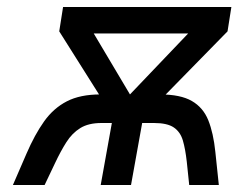

<svg xmlns="http://www.w3.org/2000/svg" viewBox="-20 -531 684 551"><path d="M353 -260 520 -435H249ZM302 -200 150 -441 161 -511H644L633 -441L397 -200ZM17 0 56 -90Q79.5 -144.5 106.5 -182.5Q133.5 -220.5 171.8 -240.2Q210 -260 268 -260H439Q498 -260 530.5 -241.2Q563 -222.5 577.8 -185.8Q592.5 -149 598 -95L608 0H523L516 -67Q512 -103 504.8 -127.8Q497.5 -152.5 478.8 -165.2Q460 -178 422 -178H388L356 0H269L301 -178H271Q234 -178 210.5 -163.5Q187 -149 170.5 -123Q154 -97 138 -63L108 0Z"/></svg>

Font: Overpass
Style: Italic
Weight: 400
Italic angle: -10°
Designer: Delve Withrington, Dave Bailey, Thomas Jockin
Foundry: Delve Fonts LLC
Version: Version 4.000